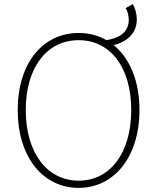

<svg xmlns="http://www.w3.org/2000/svg" viewBox="-20 -899 754 932"><path d="M529 -679C597 -696 644 -737 644 -805C644 -830 638 -855 625 -879L590 -860C601 -842 605 -820 605 -803C605 -750 570 -715 494 -704ZM362 13C533 13 657 -136 657 -365C657 -594 533 -739 362 -739C189 -739 66 -594 66 -365C66 -136 189 13 362 13ZM362 -22C209 -22 105 -157 105 -365C105 -573 209 -704 362 -704C515 -704 617 -573 617 -365C617 -157 515 -22 362 -22Z"/></svg>

Font: Source Han Sans JP VF
Style: Regular
Weight: 250
Designer: Ryoko NISHIZUKA 西塚涼子 (kana, bopomofo & ideographs); Paul D. Hunt (Latin, Greek & Cyrillic); Sandoll Communications 산돌커뮤니
Foundry: Adobe
Version: Version 2.004;hotconv 1.0.118;makeotfexe 2.5.65603